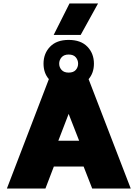

<svg xmlns="http://www.w3.org/2000/svg" viewBox="-20 -1096 800 1116"><path d="M292 -893 384 -1076H550L449 -893ZM20 0 264 -636Q233 -672 233 -726Q233 -785 271 -824.5Q309 -864 379 -864Q450 -864 488 -824.5Q526 -785 526 -726Q526 -672 495 -636L740 0H516L466 -128H293L244 0ZM379 -674Q407 -674 420.5 -689.5Q434 -705 434 -726Q434 -747 420.5 -763Q407 -779 379 -779Q352 -779 338 -763Q324 -747 324 -726Q324 -705 338 -689.5Q352 -674 379 -674ZM319 -278H440L379 -434Z"/></svg>

Font: Kanit ExtraBold
Style: Regular
Weight: 800
Designer: Katatrad Team
Foundry: CadsonDemak
Version: Version 2.000; ttfautohint (v1.8.3)